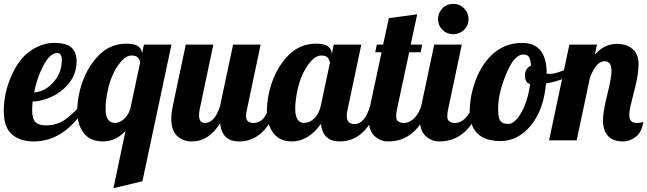

<svg xmlns="http://www.w3.org/2000/svg" viewBox="-33 -733 3381 1003"><path d="M418 -179.2Q305.7 5.9 143.1 5.9Q71.8 5.9 29.3 -31Q-13.2 -67.9 -13.2 -152.8Q-13.2 -267.1 44.9 -374Q89.4 -455.6 166 -490.2Q205.6 -508.8 248 -508.8Q317.4 -508.8 342.3 -482.7Q367.2 -456.5 367.2 -413.1Q367.2 -327.6 298.3 -267.8Q229.5 -208 137.2 -202.1Q134.8 -173.8 134.8 -162.1Q134.8 -110.8 152.8 -94.5Q170.9 -78.1 203.6 -78.1Q261.2 -78.1 300.5 -103.8Q339.8 -129.4 383.8 -179.2ZM290 -419.9Q290 -456.1 265.1 -456.1Q228.5 -455.1 194.3 -391.4Q160.2 -327.6 145 -250Q202.6 -253.9 246.3 -303.7Q290 -353.5 290 -419.9Z M622.6 -48.8Q571.3 5.9 503.9 5.9Q413.1 5.9 381.8 -79.6Q370.6 -110.4 370.6 -149.7Q370.6 -189 377.4 -228.3Q384.3 -267.6 398.4 -306.6Q429.7 -392.6 487.8 -448.7Q545.9 -504.9 627.9 -504.9Q670.9 -504.9 689.9 -490.5Q709 -476.1 709 -454.1V-452.1L718.8 -500H862.8L710.9 213.9L559.6 250ZM518.6 -163.6Q518.6 -90.8 568.4 -90.8Q589.4 -90.8 612.1 -109.1Q634.8 -127.4 647 -162.1L699.7 -409.2Q697.3 -418 689 -430.4Q680.7 -442.9 653.8 -442.9Q627 -442.9 600.6 -413.1Q537.1 -341.3 521 -207Q518.6 -186.5 518.6 -163.6Z M1416.5 -179.2Q1353 5.9 1215.8 5.9Q1126.5 5.9 1116.7 -88.9Q1058.1 5.9 968.8 5.9Q923.8 5.9 892.6 -22.5Q861.8 -50.8 861.8 -113.8Q861.8 -142.1 869.6 -179.2L937.5 -500H1081.5L1009.8 -160.2Q1006.8 -144.5 1006.8 -131.8Q1006.8 -90.8 1036.6 -90.8Q1089.4 -90.8 1116.7 -179.2L1184.6 -500H1328.6L1256.8 -160.2Q1252.4 -143.1 1252.4 -125Q1252.4 -90.8 1293.5 -90.8Q1349.6 -90.8 1374.5 -179.2Z M1942.4 -179.2Q1878.9 5.9 1741.7 5.9Q1653.3 5.9 1643.6 -85.9Q1578.1 5.9 1491 5.9Q1403.8 5.9 1372.6 -79.6Q1361.3 -110.4 1361.3 -149.7Q1361.3 -189 1368.2 -228.3Q1375 -267.6 1389.2 -306.6Q1420.4 -392.6 1478.5 -448.7Q1536.6 -504.9 1618.7 -504.9Q1661.6 -504.9 1680.7 -490.5Q1699.7 -476.1 1699.7 -454.1V-446.8L1710.4 -500H1854.5L1782.7 -160.2Q1778.3 -143.1 1778.3 -127.9Q1778.3 -85 1819.3 -85Q1872.6 -85 1900.4 -179.2ZM1690.4 -404.8Q1690.4 -414.1 1681.9 -428.5Q1673.3 -442.9 1645.5 -442.9Q1617.7 -442.9 1591.3 -413.1Q1527.8 -341.3 1511.7 -207Q1509.3 -186.5 1509.3 -163.6Q1509.3 -119.1 1527.8 -101.6Q1538.6 -90.8 1554.7 -90.8Q1584.5 -90.8 1608.9 -114.5Q1633.3 -138.2 1642.6 -179.2Z M2209.5 -179.2Q2145 5.9 1994.1 5.9Q1954.6 5.9 1923.3 -22.5Q1892.6 -50.8 1892.6 -113.8Q1892.6 -142.1 1900.4 -179.2L1960.4 -460H1927.2L1935.5 -500H1968.3L1998.5 -638.2L2146.5 -658.2L2112.3 -500H2172.4L2164.6 -460H2104.5L2040.5 -160.2Q2036.6 -142.1 2036.6 -124.5Q2036.6 -90.8 2077.1 -90.8Q2106.4 -90.8 2131.6 -116.2Q2156.7 -141.6 2167.5 -179.2Z M2414.6 -632.8Q2414.6 -599.6 2390.9 -576.9Q2367.2 -554.2 2334.2 -554.2Q2301.3 -554.2 2278.3 -577.1Q2255.4 -600.1 2255.4 -632.8Q2255.4 -665.5 2278.1 -689.2Q2300.8 -712.9 2334.2 -712.9Q2367.7 -712.9 2391.1 -689.5Q2414.6 -666 2414.6 -632.8ZM2476.6 -179.2Q2412.1 5.9 2261.2 5.9Q2221.7 5.9 2190.4 -22.5Q2159.7 -50.8 2159.7 -113.8Q2159.7 -142.1 2167.5 -179.2L2235.4 -500H2379.4L2307.6 -160.2Q2303.7 -142.1 2303.7 -124.5Q2303.7 -90.8 2344.2 -90.8Q2373.5 -90.8 2398.7 -116.2Q2423.8 -141.6 2434.6 -179.2Z M2996.6 -379.9Q2936 -316.4 2819.3 -296.9Q2807.6 -160.2 2740.7 -78.1Q2673.8 3.9 2580.6 3.9Q2465.3 3.9 2432.1 -81.1Q2420.4 -110.8 2420.4 -147Q2420.4 -183.1 2426.5 -220.5Q2432.6 -257.8 2445.8 -297.4Q2475.6 -386.7 2532.2 -442.4Q2599.6 -508.8 2694.3 -508.8Q2822.8 -508.8 2822.8 -349.1V-348.1Q2827.6 -347.2 2839.4 -347.2Q2866.2 -347.2 2908.4 -364.3Q2950.7 -381.3 2987.8 -407.2ZM2736.3 -293.9Q2709.5 -300.8 2709.5 -338.4Q2709.5 -376 2740.7 -390.1Q2738.8 -421.9 2730.7 -435.1Q2722.7 -448.2 2699.2 -448.2Q2653.3 -448.2 2611.3 -346.9Q2569.3 -245.6 2569.3 -167Q2569.3 -118.7 2578.1 -105.7Q2586.9 -92.8 2596.7 -89.4Q2606.4 -85.9 2623 -85.9Q2657.2 -85.9 2690.9 -146Q2724.6 -206.1 2736.3 -293.9Z M3074.7 -448.2Q3123.5 -503.9 3191.4 -503.9Q3239.3 -503.9 3271 -477.5Q3302.7 -451.2 3302.7 -399.4Q3302.7 -347.7 3286.1 -282.2L3262.2 -185.5Q3254.4 -153.8 3254.4 -133.8Q3254.4 -113.8 3262.9 -102.3Q3271.5 -90.8 3294.9 -90.8Q3318.4 -90.8 3327.6 -97.2Q3320.3 -43 3288.6 -18.6Q3256.8 5.9 3222.7 5.9Q3162.6 5.9 3138.2 -29.3Q3116.7 -58.6 3116.7 -103.3Q3116.7 -147.9 3139.2 -237.8Q3161.6 -327.6 3161.6 -361.8Q3161.6 -413.1 3125.5 -413.1Q3089.4 -413.1 3061 -356Q3052.7 -339.8 3047.4 -320.8L2979.5 0H2835.4L2941.4 -500H3085.4Z"/></svg>

Font: UVF Lobster12
Style: Regular
Weight: 400
Designer: Pablo Impallari
Foundry: Pablo Impallari. www.impallari.com
Version: Version 1.004